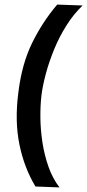

<svg xmlns="http://www.w3.org/2000/svg" viewBox="-20 -727 381 839"><path d="M240 92 135 88Q86 7 65 -95Q44 -197 60 -321Q75 -447 120.5 -539.5Q166 -632 230 -707L341 -703Q302 -666 270.5 -616Q239 -566 216.5 -511Q194 -456 180 -403.5Q166 -351 161 -309Q156 -266 156.5 -213Q157 -160 165.5 -104.5Q174 -49 192 2Q210 53 240 92Z"/></svg>

Font: Kulim Park
Style: Bold Italic
Weight: 700
Italic angle: -8°
Designer: Noponies / Dale Sattler
Foundry: Noponies
Version: Version 1.000; ttfautohint (v1.8.3)